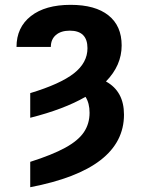

<svg xmlns="http://www.w3.org/2000/svg" viewBox="-20 -573 590 806"><path d="M106.9 -78.6V-182.1Q232.9 -220.2 290 -264.9Q347.2 -309.6 347.2 -370.6Q347.2 -444.3 272.9 -444.3Q235.8 -444.3 214.6 -426Q193.4 -407.7 193.4 -376H49.3Q49.3 -458 109.6 -505.4Q169.9 -552.7 276.4 -552.7Q379.9 -552.7 435.3 -508.5Q490.7 -464.4 490.7 -382.3Q490.7 -298.3 424.8 -231Q500.5 -189.5 500.5 -91.8Q500.5 137.7 106.9 212.9V106.4Q199.2 77.1 253.9 47.1Q308.6 17.1 332.3 -18.3Q356 -53.7 356 -99.6Q356 -140.1 338.9 -166.5Q248.5 -114.3 106.9 -78.6Z"/></svg>

Font: Inter Display
Style: Bold
Weight: 700
Designer: Rasmus Andersson
Foundry: rsms
Version: Version 4.001;git-9221beed3